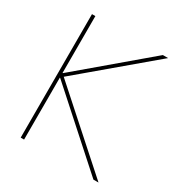

<svg xmlns="http://www.w3.org/2000/svg" viewBox="-170 -856 932 983"><g transform="rotate(30 296.0 -365.0)"><path d="M113 -366H111V0H91V-730H111V-394H113L510 -730H541L126 -380L551 0H521Z"/></g></svg>

Font: M PLUS 1p Thin
Style: Regular
Weight: 250
Version: Version 1.062